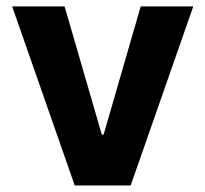

<svg xmlns="http://www.w3.org/2000/svg" viewBox="-20 -565 626 585"><path d="M568.9 -545.5H408.7L295.8 -155.2H290.1L176.8 -545.5H17L207.7 0H378.2Z"/></svg>

Font: TID UI
Style: Bold
Weight: 700
Designer: The TID Project Authors
Foundry: Bakken & Bæck
Version: Version 1.001;hotconv 1.0.109;makeotfexe 2.5.65596